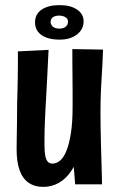

<svg xmlns="http://www.w3.org/2000/svg" viewBox="-20 -721 462 751"><path d="M149 10Q115 10 91.5 -6.5Q68 -23 56.5 -55.5Q45 -88 45 -137Q45 -155 45.5 -181.5Q46 -208 46.5 -242Q47 -276 47 -314Q48 -344 48.5 -370Q49 -396 49.5 -421Q50 -446 50 -470.5Q50 -495 50 -520L170 -526Q169 -501 167.5 -476.5Q166 -452 165 -425.5Q164 -399 162 -368Q160 -337 158 -297Q157 -275 156 -254Q155 -233 154.5 -215Q154 -197 154 -180.5Q154 -164 154 -152Q154 -128 157 -112Q160 -96 167 -88.5Q174 -81 185 -81Q200 -81 214 -92Q228 -103 239 -129Q250 -155 257 -198Q264 -241 264 -303L316 -306Q315 -254 308.5 -206Q302 -158 289.5 -118.5Q277 -79 257.5 -50.5Q238 -22 210.5 -6Q183 10 149 10ZM274 0 265 -111Q265 -162 264.5 -209.5Q264 -257 264 -303Q264 -332 264 -364.5Q264 -397 263.5 -428Q263 -459 263 -485.5Q263 -512 263 -529L383 -527Q382 -494 380.5 -467Q379 -440 377.5 -416.5Q376 -393 375 -371Q374 -349 373.5 -327.5Q373 -306 373 -282Q373 -257 373.5 -223Q374 -189 375 -152.5Q376 -116 377 -83.5Q378 -51 378.5 -29Q379 -7 379 0ZM213 -566Q183 -566 161.5 -574Q140 -582 128.5 -597Q117 -612 117 -633Q117 -666 143 -683.5Q169 -701 213 -701Q256 -701 281.5 -683.5Q307 -666 307 -638Q307 -606 281 -586Q255 -566 213 -566ZM213 -609Q218 -609 226 -611Q234 -613 240 -619.5Q246 -626 246 -637Q246 -648 235.5 -654Q225 -660 211 -660Q197 -660 187.5 -654Q178 -648 178 -635Q178 -628 182 -622Q186 -616 193.5 -612.5Q201 -609 213 -609Z"/></svg>

Font: Truculenta ExtraBold
Style: Regular
Weight: 800
Version: Version 1.002